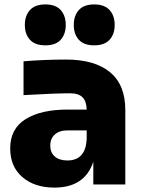

<svg xmlns="http://www.w3.org/2000/svg" viewBox="-20 -830 640 864"><path d="M253.2 -651.1Q230.5 -626 184.1 -626Q137.7 -626 114.7 -651.1Q91.8 -676.3 91.8 -717.8Q91.8 -759.3 114.7 -784.7Q137.7 -810.1 184.1 -810.1Q230.5 -810.1 253.2 -784.7Q275.9 -759.3 275.9 -717.8Q275.9 -676.3 253.2 -651.1ZM473.1 -651.1Q450.2 -626 403.8 -626Q357.4 -626 334.7 -651.1Q312 -676.3 312 -717.8Q312 -759.3 334.7 -784.7Q357.4 -810.1 403.8 -810.1Q450.2 -810.1 473.1 -784.7Q496.1 -759.3 496.1 -717.8Q496.1 -676.3 473.1 -651.1ZM225.1 14.2Q135.7 14.2 80.8 -33Q25.9 -80.1 25.9 -162.1Q25.9 -251 95.2 -293.9Q164.6 -336.9 283.2 -336.9H370.1Q369.1 -374.5 351.3 -392.3Q333.5 -410.2 294.9 -410.2Q228 -410.2 85.9 -401.9V-554.2Q181.6 -562 276.9 -562Q406.2 -562 475.1 -505.1Q543.9 -448.2 543.9 -335V0H399.9V-102.1Q361.3 14.2 225.1 14.2ZM283.2 -107.9Q365.2 -107.9 370.1 -204.1V-243.2H283.2Q247.1 -243.2 226.6 -224.6Q206.1 -206.1 206.1 -174.8Q206.1 -144 226.3 -126Q246.6 -107.9 283.2 -107.9Z"/></svg>

Font: Sora ExtraBold
Style: Regular
Weight: 800
Designer: Jonathan Barnbrook, Julián Moncada
Foundry: Barnbrook Fonts
Version: Version 2.000